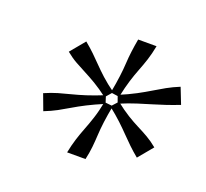

<svg xmlns="http://www.w3.org/2000/svg" viewBox="-79 -837 620 579"><g transform="rotate(20 231.0 -547.5)"><path d="M89 -638Q106 -624 122 -615Q138 -606 155.5 -597Q173 -588 192.5 -576.5Q212 -565 237 -546L257 -569Q232 -587 215 -602.5Q198 -618 185 -631.5Q172 -645 158.5 -658Q145 -671 128 -685ZM78 -443Q101 -452 118.5 -461.5Q136 -471 153.5 -481.5Q171 -492 193.5 -503.5Q216 -515 247 -528L239 -553Q207 -540 183.5 -532.5Q160 -525 140 -520Q120 -515 101 -509.5Q82 -504 59 -494ZM247 -351Q252 -373 254 -392.5Q256 -412 257 -431.5Q258 -451 261 -474.5Q264 -498 270 -529L242 -532Q236 -501 228.5 -478Q221 -455 213.5 -436Q206 -417 199.5 -396.5Q193 -376 188 -351ZM273 -744Q269 -722 266.5 -702.5Q264 -683 263 -664Q262 -645 259 -621.5Q256 -598 250 -566L278 -562Q285 -595 292 -617.5Q299 -640 306.5 -659Q314 -678 320.5 -698Q327 -718 332 -744ZM391 -408 430 -455Q413 -469 396.5 -478.5Q380 -488 363 -496.5Q346 -505 326.5 -517Q307 -529 283 -548L263 -526Q287 -507 303.5 -491.5Q320 -476 333.5 -462Q347 -448 360.5 -435Q374 -422 391 -408ZM462 -603 442 -654Q420 -645 402 -635Q384 -625 366 -614Q348 -603 325.5 -591Q303 -579 272 -566L281 -541Q312 -554 336 -561.5Q360 -569 380 -575Q400 -581 419.5 -587.5Q439 -594 462 -603Z"/></g></svg>

Font: Roboto Serif ExtraLight
Style: Italic
Weight: 250
Italic angle: -10°
Designer: Greg Gazdowicz
Foundry: Commercial Type
Version: Version 1.008